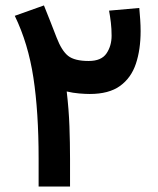

<svg xmlns="http://www.w3.org/2000/svg" viewBox="-20 -684 579 704"><path d="M490.7 -654.8Q492.7 -633.8 494.1 -612.1Q495.6 -590.3 495.6 -569.8Q495.6 -502.4 478.3 -450.4Q460.9 -398.4 420.2 -368.9Q379.4 -339.4 309.1 -339.4Q293.5 -339.4 270.3 -341.3Q247.1 -343.3 224.6 -348.6Q232.4 -282.2 234.6 -220.7Q236.8 -159.2 236.8 -101.6V0H121.6V-103Q121.6 -273.4 102.5 -398.9Q83.5 -524.4 34.2 -626L141.1 -664.1Q154.8 -630.9 164.6 -605.2Q174.3 -579.6 187.5 -546.4Q206.1 -498 229.7 -479.2Q253.4 -460.4 305.2 -460.4Q351.6 -460.4 370.4 -488Q389.2 -515.6 389.2 -553.2Q389.2 -578.1 386.5 -601.1Q383.8 -624 379.9 -645Z"/></svg>

Font: Vazirmatn RD UI FD SemiBold
Style: Regular
Weight: 600
Designer: Saber Rastikerdar
Foundry: Saber Rastikerdar
Version: Version 33.003